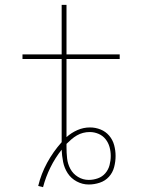

<svg xmlns="http://www.w3.org/2000/svg" viewBox="-20 -755 640 794"><path d="M158 19 138 14Q150 -36 175 -82Q200 -128 235 -167Q235 -170 235 -173.5Q235 -177 235 -180Q235 -185 235 -190.5Q235 -196 235 -201V-511H73V-530H235V-735H255V-530H475V-511H255V-201Q255 -198 255 -194.5Q255 -191 255 -188Q275 -206 300 -217Q325 -228 352 -228Q375 -228 396 -219.5Q417 -211 431.5 -194Q446 -177 452 -155Q458 -133 458 -110Q458 -87 452 -64Q446 -41 430.5 -24Q415 -7 392.5 0.5Q370 8 347 8Q321 8 297.5 -4.5Q274 -17 260 -38.5Q246 -60 241 -85.5Q236 -111 235 -136Q208 -102 188.5 -62.5Q169 -23 158 19ZM347 -11Q366 -11 384.5 -17.5Q403 -24 415.5 -38.5Q428 -53 433 -72Q438 -91 438 -110Q438 -129 433 -147Q428 -165 416.5 -179.5Q405 -194 387.5 -201.5Q370 -209 351 -209Q337 -209 323.5 -205.5Q310 -202 298 -195Q286 -188 275.5 -179Q265 -170 255 -160Q255 -156 255 -153Q255 -150 255 -147Q255 -123 257.5 -100Q260 -77 271 -56.5Q282 -36 302.5 -23.5Q323 -11 347 -11Z"/></svg>

Font: Iosevka Slab Thin Extended
Style: Regular
Weight: 100
Width: 7
Monospace: yes
Designer: Belleve Invis
Foundry: Belleve Invis
Version: Version 11.1.1; ttfautohint (v1.8.3)